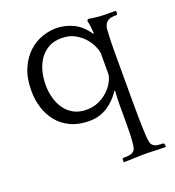

<svg xmlns="http://www.w3.org/2000/svg" viewBox="-133 -581 864 946"><g transform="rotate(-20 298.5 -107.5)"><path d="M433 -388Q433 -395 432 -405Q431 -415 430 -425Q429 -435 427 -443Q425 -451 424 -455L430 -464L465 -459Q483 -456 509 -455.5Q535 -455 552 -455H570L574 -452V-438L570 -434Q554 -434 539.5 -431.5Q525 -429 514 -417Q511 -414 507 -405.5Q503 -397 502 -386Q501 -368 500 -353Q499 -338 498.5 -319Q498 -300 498 -273.5Q498 -247 498 -206V5Q498 46 498.5 71.5Q499 97 499.5 115Q500 133 500.5 147.5Q501 162 502 179Q504 199 506.5 210Q509 221 517 227Q525 235 539.5 237Q554 239 569 239L574 243L576 257L574 260Q567 260 553 259.5Q539 259 523 258.5Q507 258 493 257.5Q479 257 472 257H458Q451 257 436.5 257.5Q422 258 406.5 258.5Q391 259 376.5 259.5Q362 260 355 260L354 257L355 242L359 239Q375 239 390.5 237Q406 235 414 227Q422 221 424.5 210Q427 199 429 179Q430 166 430.5 153.5Q431 141 431.5 124Q432 107 432 84Q432 61 432 28Q432 6 432 -10.5Q432 -27 432.5 -40Q433 -53 433.5 -63.5Q434 -74 435 -85L432 -87Q403 -43 361.5 -16Q320 11 266 11Q209 11 167.5 -9Q126 -29 99.5 -62Q73 -95 60 -137.5Q47 -180 47 -226Q47 -294 68 -341.5Q89 -389 121 -418.5Q153 -448 191.5 -461.5Q230 -475 265 -475Q312 -475 355 -454.5Q398 -434 430 -386ZM123 -228Q123 -194 132 -161Q141 -128 159 -102.5Q177 -77 205 -61.5Q233 -46 272 -46Q309 -46 338.5 -60Q368 -74 388.5 -94.5Q409 -115 420 -137Q431 -159 432 -175V-285Q430 -301 419.5 -324Q409 -347 389.5 -368.5Q370 -390 341.5 -405Q313 -420 274 -420Q234 -420 205.5 -403.5Q177 -387 158.5 -360Q140 -333 131.5 -298.5Q123 -264 123 -228Z"/></g></svg>

Font: Quattrocento
Style: Regular
Weight: 400
Designer: Pablo Impallari
Foundry: Pablo Impallari, Igino Marini, Branda Gallo
Version: Version 2.000